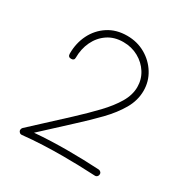

<svg xmlns="http://www.w3.org/2000/svg" viewBox="-156 -803 897 928"><g transform="rotate(30 293.0 -339.0)"><path d="M111.3 -441.9Q93.8 -441.9 93.8 -461.4Q93.8 -519.5 117.9 -567.9Q142.1 -616.2 186.8 -645.3Q231.4 -674.3 292 -674.3Q348.1 -674.3 393.6 -648.2Q439 -622.1 465.8 -578.6Q492.7 -535.2 492.7 -482.9Q492.7 -429.2 463.9 -379.4Q435.1 -329.6 387.5 -280.5Q339.8 -231.4 283.2 -179.7L135.3 -43Q181.2 -46.9 227.1 -48.6Q272.9 -50.3 319.8 -50.3Q364.7 -50.3 406.5 -49.1Q448.2 -47.9 494.6 -45.4Q501.5 -44.9 506.6 -39.8Q511.7 -34.7 511.2 -27.3Q511.2 -20 505.9 -14.9Q500.5 -9.8 492.7 -10.3Q443.8 -12.7 402.1 -13.9Q360.4 -15.1 315.4 -15.1Q257.8 -15.1 201.9 -12.7Q146 -10.3 89.8 -4.4Q80.1 -3.4 74.7 -10.7Q69.8 -16.1 70.6 -23.2Q71.3 -30.3 76.2 -35.2L260.3 -205.6Q315.9 -257.3 360.6 -304.2Q405.3 -351.1 431.4 -395.3Q457.5 -439.5 457.5 -483.4Q457.5 -526.4 435.3 -561.5Q413.1 -596.7 375.2 -617.7Q337.4 -638.7 291 -638.7Q240.7 -638.7 204.3 -614Q168 -589.4 148.4 -548.3Q128.9 -507.3 128.9 -457.5Q128.9 -441.9 111.3 -441.9Z"/></g></svg>

Font: Mikhak ExtraLight
Style: Regular
Weight: 200
Designer: Amin Abedi
Version: Version 3.3